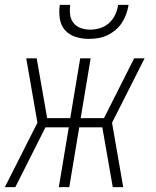

<svg xmlns="http://www.w3.org/2000/svg" viewBox="-20 -770 640 790"><path d="M0 0 134 -265 88 -530H131L174 -284H269L310 -530H353L312 -284H408L532 -530H575L441 -265L487 0H444L401 -246H306L265 0H222L263 -246H167L43 0ZM345 -610Q317 -610 290.5 -618.5Q264 -627 247 -646.5Q230 -666 226 -694Q222 -722 226 -750H269Q266 -730 268.5 -710Q271 -690 282.5 -675.5Q294 -661 312.5 -654.5Q331 -648 351 -648Q372 -648 392.5 -654.5Q413 -661 429 -675.5Q445 -690 454 -709.5Q463 -729 466 -750H509Q506 -731 499.5 -712.5Q493 -694 482 -677Q471 -660 455 -646.5Q439 -633 420.5 -624.5Q402 -616 383 -613Q364 -610 345 -610Z"/></svg>

Font: Iosevka Curly XLtEx
Style: Italic
Weight: 200
Width: 7
Italic angle: -9°
Monospace: yes
Designer: Belleve Invis
Foundry: Belleve Invis
Version: Version 11.1.0; ttfautohint (v1.8.3)